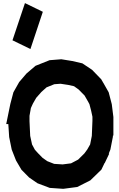

<svg xmlns="http://www.w3.org/2000/svg" viewBox="-20 -1192 752 1217"><path d="M668.9 -606.9 688.5 -531.7 698.7 -450.2V-333H695.8L695.3 -323.7L679.7 -244.1L669.4 -218.8L671.9 -217.3L644 -158.7L643.1 -159.2L622.6 -116.7L552.7 -48.8L469.7 -6.8L380.9 4.9L295.4 -1L217.8 -30.3L164.6 -66.9L116.2 -115.7L81.5 -174.8L54.2 -244.1L38.1 -323.2L32.7 -405.8H19.5L45.4 -532.7L64.9 -606.9L101.6 -671.9L147.5 -725.6L205.1 -774.9L294.4 -810.5L368.7 -816.4L438 -805.2L502 -790.5L563.5 -749.5L621.6 -689.5L622.6 -688Q623.5 -686 625.2 -683.1Q627 -680.2 628.7 -677.5Q630.4 -674.8 631.3 -672.4Q632.3 -671.4 633.5 -668.9Q634.8 -666.5 635.7 -665.5ZM562 -330.6 565.9 -426.8V-452.1L557.6 -490.7L546.9 -531.7L539.6 -545.4L516.1 -586.4L478 -625L449.2 -645.5L412.1 -653.8L363.8 -661.1L324.2 -658.2L274.9 -638.2L242.2 -608.9L209.5 -571.8L188.5 -535.2L175.8 -507.3L167 -458V-423.8L171.4 -330.6L183.1 -276.4L201.2 -242.7L221.7 -220.2L250 -191.4L279.8 -170.4L323.2 -153.3L377 -149.9L430.2 -156.7L475.1 -180.2L514.6 -219.2L533.2 -244.6L537.1 -251.5L551.3 -276.4ZM59.1 -936.5 138.2 -1172.4 251.5 -1117.2 172.9 -881.3Z"/></svg>

Font: Gap Sans
Style: Black
Weight: 400
Designer: Alexandre Liziard and Etienne Ozeray
Foundry: Interstices.io
Version: Version 1.6.1 - December 3. 2014